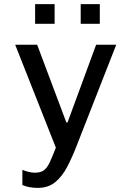

<svg xmlns="http://www.w3.org/2000/svg" viewBox="-20 -729 640 935"><path d="M164 186Q121 186 89 172V98Q100 103 117 107.5Q134 112 150 112Q178 112 194 100Q210 88 222.5 61Q235 34 252 -10L54 -511H161L303 -133H309L448 -511H546L354 -21Q332 36 307.5 83Q283 130 249 158Q215 186 164 186ZM151 -613V-709H246V-613ZM373 -613V-709H466V-613Z"/></svg>

Font: Chivo Mono
Style: Regular
Weight: 400
Monospace: yes
Designer: Hector Gatti
Foundry: Omnibus-Type
Version: Version 1.008; ttfautohint (v1.8.4.7-5d5b)